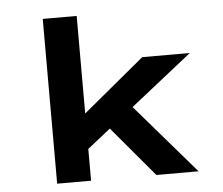

<svg xmlns="http://www.w3.org/2000/svg" viewBox="-52 -799 999 859"><g transform="rotate(-5 447.5 -370.0)"><path d="M311.7 -134 265.1 -254 598.8 -530.7H812.6ZM170.4 0V-740H322.8V0ZM616.1 0 375.6 -285.5 484.2 -372.6 805.5 0Z"/></g></svg>

Font: Lexend Peta
Style: Regular
Weight: 400
Designer: Bonnie Shaver-Troup, Thomas Jockin
Foundry: Lexend
Version: Version 1.007